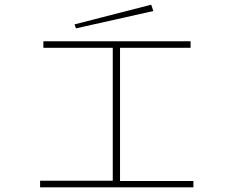

<svg xmlns="http://www.w3.org/2000/svg" viewBox="-20 -799 1040 819"><path d="M151 0V-28H461V-595H165V-623H793V-595H492V-27H805V0ZM304 -678 298 -695 625 -779 634 -752Z"/></svg>

Font: Inconsolata UltraExpanded ExtraLight
Style: Regular
Weight: 200
Width: 9
Monospace: yes
Designer: Raph Levien, Cyreal, Brenton Simpson
Foundry: Raph Levien, Cyreal, Google
Version: Version 3.001; ttfautohint (v1.8.2.53-6de2)